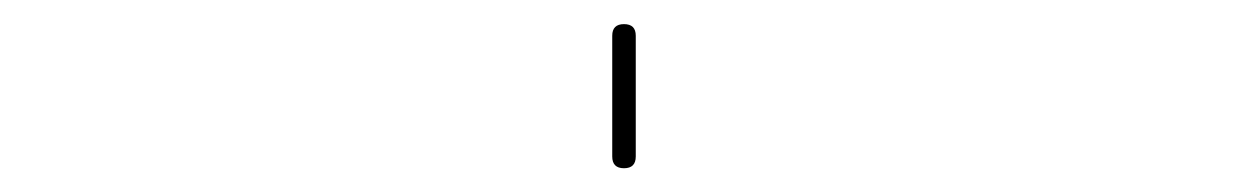

<svg xmlns="http://www.w3.org/2000/svg" viewBox="-20 -440 1040 160"><path d="M490.2 -309.6V-410.2Q490.2 -419.9 500 -419.9Q509.8 -419.9 509.8 -410.2V-309.6Q509.8 -299.8 500 -299.8Q490.2 -299.8 490.2 -309.6Z"/></svg>

Font: Rounded Mgen+ 1mn thin
Style: Regular
Weight: 100
Designer: [Source Han Sans]
Ryoko NISHIZUKA  (kana & ideographs); Paul D. Hunt (Latin, Greek & Cyrillic); Wenlong ZHANG  (bopomofo
Version: Version 1.059.20150602